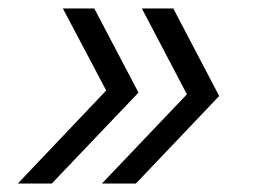

<svg xmlns="http://www.w3.org/2000/svg" viewBox="-20 -485 618 452"><path d="M202 -465 306 -267 102 -53H22L230 -272L128 -465ZM220 -53 420 -263 314 -465H388L496 -259L300 -53Z"/></svg>

Font: Nacelle Light
Style: Italic
Weight: 300
Italic angle: -12°
Designer: Sora Sagano
Foundry: Sora Sagano
Version: Version 1.000;FEAKit 1.0